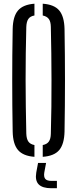

<svg xmlns="http://www.w3.org/2000/svg" viewBox="-20 -826 410 1019"><path d="M162.8 6.3Q102.4 1.8 75.5 -29.9Q48.6 -61.6 47.3 -127.8Q45.9 -197.9 45.4 -265.4Q44.9 -332.9 44.9 -399.9Q44.9 -466.9 45.4 -534.4Q45.9 -601.9 47.3 -672Q48.6 -738.5 75.5 -770.2Q102.4 -801.8 162.8 -806.3V-743.8Q140.6 -740 130.6 -725.6Q120.6 -711.2 119.6 -683.3Q117.6 -613.6 116.8 -543.3Q115.9 -472.9 115.9 -402.1Q115.9 -331.2 117 -259.9Q118 -188.6 119.6 -116.5Q120.6 -88.9 130.6 -74.6Q140.6 -60.4 162.8 -56.2ZM206.8 6.3V-56.2Q229 -60.4 239.1 -74.6Q249.3 -88.9 249.8 -116.5Q251.9 -188.6 252.7 -259.9Q253.5 -331.2 253.3 -402.1Q253.1 -472.9 252.3 -543.3Q251.5 -613.6 249.8 -683.3Q249.3 -711.2 239.1 -725.2Q228.9 -739.2 206.8 -743.8V-806.3Q267.9 -802.1 294.4 -770.4Q321 -738.7 322.5 -672Q323.7 -601.7 324.3 -534Q324.9 -466.3 324.9 -399.6Q324.9 -332.8 324.3 -265.3Q323.7 -197.9 322.5 -127.8Q321 -61.4 294.4 -29.7Q267.9 2 206.8 6.3ZM282 173H252.8Q205.5 173 185.4 152.7Q165.4 132.5 172.4 89.9L182 38.6H224.6L215 89.9Q211.5 112.9 220.4 123.5Q229.2 134 252.8 134H282Z"/></svg>

Font: Big Shoulders Stencil Display SC Thin
Style: Regular
Weight: 100
Designer: Patric King
Foundry: XO Type Co
Version: Version 2.001